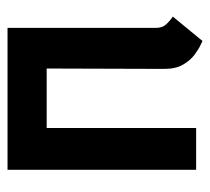

<svg xmlns="http://www.w3.org/2000/svg" viewBox="-44 -497 558 510"><g transform="rotate(-90 235.0 -242.0)"><path d="M416 -106V-501H39V0H150V-397H308L307 -84Q307 -54 318.5 -34.5Q330 -15 345 -4Q360 7 371 12Q382 17 381 17L446 -62Q434 -70 425 -80Q416 -90 416 -106Z"/></g></svg>

Font: Advent Pro
Style: Bold
Weight: 700
Designer: VivaRado, Andreas Kalpakidis
Foundry: VivaRado, Andreas Kalpakidis
Version: Version 3.000